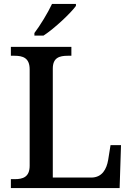

<svg xmlns="http://www.w3.org/2000/svg" viewBox="-20 -951 672 971"><path d="M154 -784V-771H200C256 -807 339 -886 364 -921V-931H243C222 -886 183 -822 154 -784ZM35 0H585L592 -217H539L527 -142C519 -96 497 -53 441 -53H247V-604C247 -659 280 -669 323 -669H341V-714H35V-669H53C95 -669 130 -659 130 -600V-113C130 -55 95 -45 55 -45H35Z"/></svg>

Font: Noto Serif Gurmukhi Medium
Style: Regular
Weight: 500
Designer: Vaibhav Singh and the Monotype Design Team
Foundry: Monotype Imaging Inc.
Version: Version 2.004